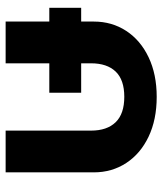

<svg xmlns="http://www.w3.org/2000/svg" viewBox="34 -610 590 699"><g transform="rotate(-90 329.5 -260.0)"><path d="M52 -214V-535H204V-224Q204 -166 234.5 -134.5Q265 -103 327 -103Q389 -103 419 -134.5Q449 -166 449 -224V-260H342V-376H449V-535H601V-376H651V-260H601V-214Q601 -148 567 -96Q533 -44 471 -14.5Q409 15 327 15Q244 15 182 -14.5Q120 -44 86 -96Q52 -148 52 -214Z"/></g></svg>

Font: Prompt SemiBold
Style: Regular
Weight: 600
Designer: Katatrad Team
Foundry: CadsonDemak
Version: Version 1.001